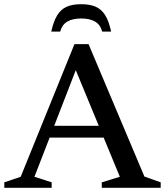

<svg xmlns="http://www.w3.org/2000/svg" viewBox="-26 -894 784 914"><path d="M182 -239V-295H520V-239ZM661.5 -53.5 739 -26V0H458.5V-26L544.5 -52.5L320 -595.5H348.5L138 -52.5L220 -26V0H-5.5V-26L72.5 -52.5L328.5 -684H395.5ZM360.5 -806Q320.5 -806 295 -791.5Q269.5 -777 260.5 -743.5H218Q229 -793.5 246.8 -822Q264.5 -850.5 292.2 -862.2Q320 -874 360.5 -874Q401.5 -874 429 -862.2Q456.5 -850.5 474.5 -822Q492.5 -793.5 503 -743.5H460.5Q451.5 -777 426.2 -791.5Q401 -806 360.5 -806Z"/></svg>

Font: Newsreader 16pt 16pt Medium
Style: Regular
Weight: 500
Version: Version 1.003